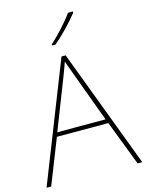

<svg xmlns="http://www.w3.org/2000/svg" viewBox="-138 -1035 853 1118"><g transform="rotate(-15 288.5 -476.0)"><path d="M414 -945V-952H384C355 -909 290 -838 245 -798V-792H266C319 -836 379 -900 414 -945ZM549 0H577L307 -716H282L0 0H28L135 -271H445ZM325 -594 435 -296H144L260 -593C270 -620 283 -652 293 -682C306 -645 317 -617 325 -594Z"/></g></svg>

Font: Noto Sans Syriac Eastern Thin
Style: Regular
Weight: 100
Designer: Patrick Giasson and the Monotype Design Team
Foundry: Monotype Imaging Inc.
Version: Version 3.001